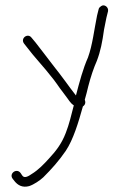

<svg xmlns="http://www.w3.org/2000/svg" viewBox="-20 -537 454 718"><path d="M27 131 34 140C46 155 63 166 89 159C107 153 129 138 142 126C173 95 200 65 226 27C254 -15 273 -78 290 -139C296 -143 299 -148 299 -155C299 -158 298 -161 297 -164C302 -181 306 -197 310 -214C319 -249 330 -282 342 -309C356 -345 363 -382 369 -426L378 -471L384 -495C387 -510 370 -523 358 -514C354 -511 350 -508 349 -503L343 -479C332 -425 326 -369 309 -322C291 -282 277 -230 264 -180C251 -196 239 -213 225 -232L201 -264C193 -275 183 -286 173 -300C154 -326 134 -350 113 -378L98 -396C84 -415 55 -394 70 -374L85 -355C107 -326 129 -303 152 -275L181 -239C189 -229 196 -218 204 -207C211 -197 219 -188 225 -179C237 -164 242 -152 256 -143C246 -105 239 -73 226 -40C210 2 188 29 163 56C145 76 123 99 98 114C88 121 71 132 63 119L57 110C42 90 13 112 27 131Z"/></svg>

Font: Stray Cat
Style: Cn
Weight: 400
Version: Version 1.0